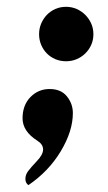

<svg xmlns="http://www.w3.org/2000/svg" viewBox="-20 -431 316 561"><path d="M106 5.4Q105.5 -9.8 88.9 -20Q45.9 -47.4 45.9 -85.4Q45.9 -123.5 68.8 -147.2Q91.8 -170.9 125 -170.9Q158.2 -170.9 175.5 -149.4Q192.9 -127.9 192.9 -100.6Q192.9 -47.9 157.5 11Q122.1 69.8 63 109.9Q54.2 104 54.2 91.8Q54.2 79.6 62.3 68.8Q70.3 58.1 88.1 39.3Q106 20.5 106 5.4ZM246.6 -362.1Q252.9 -347.7 252.9 -331.1Q252.9 -314.5 246.6 -300Q240.2 -285.6 229.2 -274.9Q218.3 -264.2 203.9 -258.1Q189.5 -252 172.9 -252Q156.2 -252 141.8 -258.1Q127.4 -264.2 116.9 -274.9Q106.4 -285.6 100.3 -300Q94.2 -314.5 94.2 -331.1Q94.2 -347.7 100.3 -362.1Q106.4 -376.5 116.9 -387.5Q127.4 -398.4 141.8 -404.8Q156.2 -411.1 172.9 -411.1Q189.5 -411.1 203.9 -404.8Q218.3 -398.4 229.2 -387.5Q240.2 -376.5 246.6 -362.1Z"/></svg>

Font: Lobster-Regular
Style: Regular
Weight: 400
Designer: Pablo Impallari
Foundry: Pablo Impallari
Version: Version 1.007; ttfautohint (v1.1) -l 8 -r 50 -G 50 -x 14 -D 